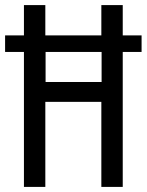

<svg xmlns="http://www.w3.org/2000/svg" viewBox="-22 -734 576 754"><path d="M72 0V-530H-2V-595H72V-714H156V-595H376V-714H460V-595H534V-530H460V0H376V-334H156V0ZM157 -412H377V-530H157Z"/></svg>

Font: Noto Sans Khmer ExtraCondensed
Style: Regular
Weight: 400
Width: 2
Designer: Danh Hong and the Monotype Design Team
Foundry: Monotype Imaging Inc.
Version: Version 2.004